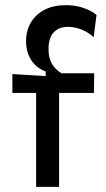

<svg xmlns="http://www.w3.org/2000/svg" viewBox="-20 -724 409 744"><path d="M120 0V-364H28V-437L157 -429V-447Q132 -456 115 -473.5Q98 -491 89.5 -514Q81 -537 81 -564Q81 -605 99.5 -636.5Q118 -668 152.5 -686Q187 -704 235 -704Q272 -704 303 -693.5Q334 -683 354 -666L343 -580Q324 -598 297 -609Q270 -620 243 -620Q209 -620 188.5 -599Q168 -578 168 -534Q168 -509 175 -490.5Q182 -472 194 -459.5Q206 -447 218 -440H345L344 -364H209V0Z"/></svg>

Font: Bricolage Grotesque 16pt
Style: Regular
Weight: 400
Version: Version 1.001;gftools[0.9.33.dev8+g029e19f]